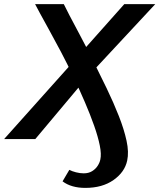

<svg xmlns="http://www.w3.org/2000/svg" viewBox="-70 -678 777 936"><path d="M346 238Q312 238 284 230Q256 222 235 206L268 150Q281 157 300.5 162Q320 167 338 167Q362 167 379 156.5Q396 146 406 130.5Q416 115 419 100Q425 74 416.5 31.5Q408 -11 389 -65Q370 -119 344 -179.5Q318 -240 288 -303Q258 -367 227 -425.5Q196 -484 169.5 -532Q143 -580 125 -613Q107 -646 101 -658H241Q248 -643 268 -604.5Q288 -566 317.5 -511Q347 -456 380 -390Q416 -318 450 -247.5Q484 -177 509.5 -112Q535 -47 547 8.5Q559 64 550 105Q538 161 483.5 199.5Q429 238 346 238ZM-50 0 280 -369 327 -423 536 -658H687L379 -327L336 -279L102 0Z"/></svg>

Font: Ysabeau Office
Style: Bold Italic
Weight: 700
Italic angle: -12°
Designer: Christian Thalmann (Catharsis Fonts)
Version: Version 2.001;gftools[0.9.30]; featfreeze: tnum,lnum,ss02